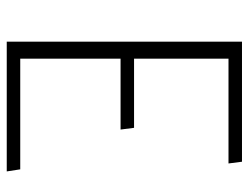

<svg xmlns="http://www.w3.org/2000/svg" viewBox="-102 -618 720 555"><g transform="rotate(90 257.5 -340.0)"><path d="M100 0V-680H447L452 -641H149V-368H349L354 -329H149V-39H469L475 0Z"/></g></svg>

Font: Palanquin Thin
Style: Regular
Weight: 250
Designer: Pria Ravichandran
Version: Version 1.001